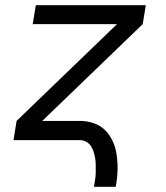

<svg xmlns="http://www.w3.org/2000/svg" viewBox="-20 -540 640 740"><path d="M342 180Q344 166 346.5 152.5Q349 139 349 125Q349 111 349 97.5Q349 84 347 71Q345 58 341 45.5Q337 33 330 22.5Q323 12 311.5 6Q300 0 286 0H32L44 -74L431 -447H106L118 -520H542L530 -447L143 -74H286Q308 -74 328.5 -69Q349 -64 366.5 -53Q384 -42 396.5 -25.5Q409 -9 417 10Q425 29 428.5 50Q432 71 433 92.5Q434 114 432 136Q430 158 426 180Z"/></svg>

Font: Iosevka Extended Oblique
Style: Regular
Weight: 400
Width: 7
Italic angle: -9°
Monospace: yes
Designer: Belleve Invis
Foundry: Belleve Invis
Version: Version 32.0.1; ttfautohint (v1.8.4)